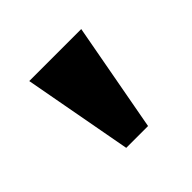

<svg xmlns="http://www.w3.org/2000/svg" viewBox="-88 -814 504 504"><g transform="rotate(-45 164.5 -562.0)"><path d="M124 -410 68 -714H261L205 -410Z"/></g></svg>

Font: Noto Serif Gujarati Black
Style: Regular
Weight: 900
Version: Version 2.102